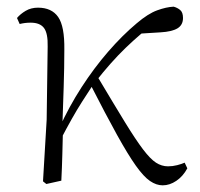

<svg xmlns="http://www.w3.org/2000/svg" viewBox="-20 -542 601 576"><path d="M119 10 109 2 120 -183 123 -402Q124 -442 112 -458Q100 -474 72 -474Q63 -474 55 -473Q47 -472 39 -470L31 -488Q41 -500 57 -509.5Q73 -519 94 -519Q135 -519 154.5 -491Q174 -463 173 -393Q173 -339 171 -279.5Q169 -220 167 -161L169 -158Q168 -118 167 -78.5Q166 -39 164 0ZM158 -116 144 -145H152L158 -158Q187 -222 224.5 -280Q262 -338 304.5 -387Q347 -436 390 -472Q424 -501 451.5 -511Q479 -521 501 -522Q512 -519 520.5 -512Q529 -505 529 -488Q529 -467 512.5 -457Q496 -447 462 -445L381 -440L448 -476Q401 -441 356.5 -398Q312 -355 266 -296L260 -289Q241 -260 226 -236.5Q211 -213 195.5 -185.5Q180 -158 158 -116ZM468 14Q449 14 430 1Q411 -12 387.5 -45Q364 -78 331 -137.5Q298 -197 250 -291L272 -313Q322 -229 354.5 -176Q387 -123 409 -94Q431 -65 448 -54Q465 -43 484 -43Q498 -43 511.5 -46.5Q525 -50 534 -54L542 -37Q529 -13 509 0.5Q489 14 468 14Z"/></svg>

Font: Noto Serif KR
Style: Regular
Weight: 200
Designer: Ryoko NISHIZUKA 西塚涼子 (kana & ideographs); Frank Grießhammer (Latin, Greek & Cyrillic); Wenlong ZHANG 张文龙 (bopomofo); San
Foundry: Adobe
Version: Version 2.001;hotconv 1.1.0;makeotfexe 2.6.0